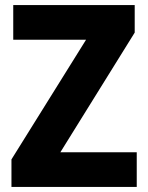

<svg xmlns="http://www.w3.org/2000/svg" viewBox="-20 -734 580 754"><path d="M517 0H25V-108L318 -578H32V-714H509V-606L217 -136H517Z"/></svg>

Font: Noto Sans Ethiopic SemiCondensed ExtraBold
Style: Regular
Weight: 800
Width: 4
Designer: Monotype Design Team
Foundry: Monotype Imaging Inc.
Version: Version 2.102; ttfautohint (v1.8.4.7-5d5b)